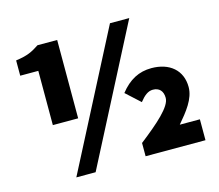

<svg xmlns="http://www.w3.org/2000/svg" viewBox="-97 -786 1054 923"><g transform="rotate(-15 430.0 -325.0)"><path d="M130 -260H256V-650H158C122 -626 98 -614 40 -606V-530H130ZM174 12H270L618 -662H522ZM522 0H820V-104H720C764 -156 808 -209 808 -268C808 -352 748 -402 658 -402C596 -402 546 -376 502 -320L572 -256C594 -284 614 -300 638 -300C670 -300 688 -280 688 -246C688 -202 614 -138 522 -66Z"/></g></svg>

Font: Giro Sans Black
Style: Regular
Weight: 900
Designer: Paul D. Hunt
Foundry: Adobe Systems Incorporated
Version: Version 1.000;PS 1.0;hotconv 1.0.88;makeotf.lib2.5.647800